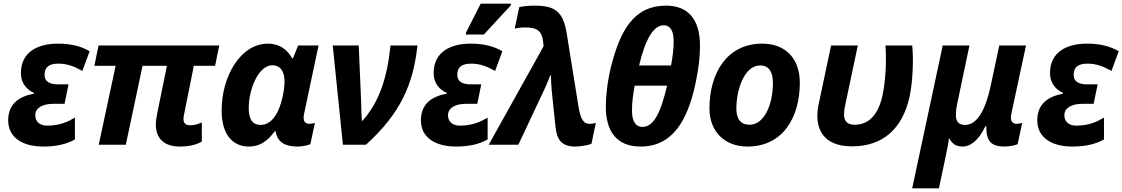

<svg xmlns="http://www.w3.org/2000/svg" viewBox="-20 -796 6173 1056"><path d="M218 10C295 10 349 -5 392 -29V-149C353 -126 308 -105 239 -105C200 -105 174 -126 174 -162C174 -204 216 -225 273 -225H335L357 -332H300C253 -332 225 -347 225 -385C225 -428 252 -446 301 -446C353 -446 391 -429 433 -406L473 -514C428 -541 372 -556 298 -556C192 -556 95 -513 95 -394C95 -338 128 -302 167 -285V-281C82 -265 25 -223 25 -134C25 -40 103 10 218 10Z M969 10C1026 10 1063 -2 1090 -17V-123C1069 -113 1049 -107 1026 -107C1003 -107 989 -117 989 -142C989 -149 991 -160 993 -170L1046 -434H1163L1186 -546H522L499 -434H616L523 0H672L764 -434H898L844 -169C840 -148 837 -129 837 -112C837 -33 884 10 969 10Z M1349 10C1428 10 1466 -43 1492 -74H1496C1506 -8 1556 10 1617 10C1639 10 1672 4 1687 -3L1712 -120C1704 -117 1692 -115 1682 -115C1660 -115 1650 -127 1650 -150C1650 -157 1651 -164 1653 -173L1732 -546H1620L1591 -475H1587C1561 -523 1516 -556 1454 -556C1303 -556 1199 -377 1199 -188C1199 -52 1263 10 1349 10ZM1414 -109C1370 -109 1348 -138 1348 -202C1348 -304 1401 -437 1478 -437C1524 -437 1545 -400 1545 -348C1545 -313 1537 -270 1527 -235C1507 -162 1468 -109 1414 -109Z M1866 0H1993C2185 -175 2253 -334 2276 -546H2128C2108 -356 2062 -232 1974 -132H1970C1968 -159 1967 -213 1966 -243L1953 -546H1810Z M2541 -606H2641L2789 -766L2791 -776H2624L2544 -619ZM2488 10C2565 10 2619 -5 2662 -29V-149C2623 -126 2578 -105 2509 -105C2470 -105 2444 -126 2444 -162C2444 -204 2486 -225 2543 -225H2605L2627 -332H2570C2523 -332 2495 -347 2495 -385C2495 -428 2522 -446 2571 -446C2623 -446 2661 -429 2703 -406L2743 -514C2698 -541 2642 -556 2568 -556C2462 -556 2365 -513 2365 -394C2365 -338 2398 -302 2437 -285V-281C2352 -265 2295 -223 2295 -134C2295 -40 2373 10 2488 10Z M3144 10C3169 10 3215 3 3233 -5L3257 -120C3245 -117 3237 -115 3222 -115C3194 -115 3174 -131 3161 -214L3097 -612C3077 -734 3032 -765 2918 -765C2884 -765 2855 -761 2836 -757L2811 -639C2824 -642 2844 -645 2867 -645C2919 -645 2958 -636 2966 -574L2970 -542L2668 0H2831L2933 -217C2963 -281 2984 -323 3007 -382H3010C3011 -327 3017 -266 3023 -214L3035 -101C3042 -34 3063 10 3144 10Z M3312 -209C3312 -85 3363 10 3503 10C3681 10 3762 -136 3805 -336C3823 -418 3830 -486 3830 -544C3830 -687 3767 -765 3643 -765C3469 -765 3392 -634 3340 -427C3320 -345 3312 -264 3312 -209ZM3495 -436C3529 -578 3573 -657 3631 -657C3668 -657 3685 -623 3685 -572C3685 -526 3680 -486 3671 -436ZM3456 -188C3456 -230 3461 -274 3471 -325H3649C3613 -171 3573 -98 3514 -98C3473 -98 3456 -133 3456 -188Z M4091 10C4289 10 4379 -155 4379 -340C4379 -476 4299 -556 4172 -556C3978 -556 3882 -393 3882 -200C3882 -70 3968 10 4091 10ZM4103 -110C4054 -110 4030 -141 4030 -200C4030 -299 4072 -436 4161 -436C4213 -436 4231 -395 4231 -340C4231 -222 4184 -110 4103 -110Z M4666 9C4834 9 4944 -86 4983 -266C5001 -351 5005 -479 4997 -546H4850C4857 -458 4850 -348 4834 -272C4810 -161 4755 -110 4682 -110C4626 -110 4613 -144 4628 -215L4698 -546H4551L4483 -225C4455 -94 4503 9 4666 9Z M4997 240H5144L5177 84C5185 48 5197 -13 5199 -34H5202C5217 -6 5236 10 5276 10C5308 10 5358 -13 5399 -101H5405C5403 -11 5440 10 5507 10C5529 10 5566 3 5577 -3L5602 -120C5597 -118 5581 -115 5572 -115C5550 -115 5533 -128 5543 -173L5623 -546H5476L5429 -325C5400 -189 5353 -109 5289 -109C5235 -109 5229 -149 5245 -227L5312 -546H5165Z M5878 10C5955 10 6009 -5 6052 -29V-149C6013 -126 5968 -105 5899 -105C5860 -105 5834 -126 5834 -162C5834 -204 5876 -225 5933 -225H5995L6017 -332H5960C5913 -332 5885 -347 5885 -385C5885 -428 5912 -446 5961 -446C6013 -446 6051 -429 6093 -406L6133 -514C6088 -541 6032 -556 5958 -556C5852 -556 5755 -513 5755 -394C5755 -338 5788 -302 5827 -285V-281C5742 -265 5685 -223 5685 -134C5685 -40 5763 10 5878 10Z"/></svg>

Font: Noto Sans
Style: Bold Italic
Weight: 700
Italic angle: -12°
Designer: Monotype Design Team
Foundry: Monotype Imaging Inc.
Version: Version 2.013